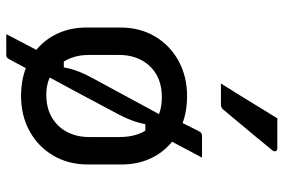

<svg xmlns="http://www.w3.org/2000/svg" viewBox="-172 -711 944 640"><g transform="rotate(90 300.0 -391.0)"><path d="M505.4 -592.4Q494.7 -572.5 484.3 -552.8Q474 -533.1 463.9 -514.2Q453.9 -495.3 443.6 -476.7L448.2 -403.6H383L395.3 -414.9Q393.3 -394.4 385.2 -369.6Q377.1 -344.8 361.6 -314.8Q327.3 -250.4 292.4 -184.8Q257.4 -119.3 222.3 -54.9Q222.3 -50.8 222.8 -45.8Q223.3 -40.7 223.3 -36.2Q215.7 -20.9 207.3 -5.6Q198.9 9.6 191.5 24.1Q184 38.6 177 51Q173.4 57.1 170.7 58.6Q167.9 60.1 162.4 60.1Q157.9 60.1 148 60.1Q138.1 60.1 127 60.1Q115.9 60.1 106.9 60.1Q97.8 60.1 93.8 60.1Q102.2 43.7 112.5 24.1Q122.8 4.4 132.9 -14.8Q142.9 -34 150.5 -48.2L168.4 -131.7H210.4L202.9 -121.7Q205.2 -137.3 209.3 -153Q213.3 -168.7 220.7 -186.8Q228.1 -204.9 238.9 -224.7Q274.4 -290.2 309.2 -354.6Q344 -419 378.2 -482Q378.2 -486.4 377.5 -491Q376.8 -495.6 376.2 -500Q386.3 -519.9 395.8 -538.9Q405.4 -558 414.1 -575.7Q419.5 -587 423.2 -589.7Q426.9 -592.4 434.9 -592.4Q441.7 -592.4 451 -592.4Q460.3 -592.4 470.6 -592.4Q480.9 -592.4 490 -592.4Q499.2 -592.4 505.4 -592.4ZM300 -542.6Q351.5 -542.6 393.3 -526.5Q435.1 -510.4 465.4 -481.1Q495.8 -451.9 512 -412Q528.3 -372.2 528.3 -324.3V-212.8Q528.3 -146.7 498.4 -96.3Q468.6 -45.8 416.9 -17.5Q365.2 10.8 300 10.8Q248.5 10.8 206.5 -5.3Q164.5 -21.4 134.4 -50.7Q104.2 -79.9 88 -119.8Q71.7 -159.6 71.7 -207.5V-319Q71.7 -385.7 101.6 -435.8Q131.4 -486 183.3 -514.3Q235.2 -542.6 300 -542.6ZM305.3 -458.5Q259.1 -458.5 227.6 -439.8Q196.2 -421.1 179.7 -389.1Q163.2 -357.1 163.2 -316.1V-214.5Q163.2 -182.1 173.4 -155.4Q183.7 -128.7 201.9 -110Q218.6 -92.7 242.4 -83Q266.3 -73.3 294.7 -73.3Q340.9 -73.3 372.7 -92.6Q404.4 -111.9 420.6 -144.2Q436.8 -176.4 436.8 -215.7V-317.3Q436.8 -352.1 427.3 -378.8Q417.8 -405.6 399.5 -423.8Q382.8 -440.5 359 -449.5Q335.1 -458.5 305.3 -458.5ZM374.3 -843.4Q403.7 -843.4 425.5 -843.4Q447.2 -843.4 474.5 -843.4Q481.7 -843.4 483.8 -837.8Q485.9 -832.2 480.9 -826.6Q457.1 -797.5 436.7 -772.8Q416.3 -748.2 395 -722.9Q373.6 -697.6 345.4 -663.4Q343.4 -660.4 338.9 -657.9Q334.4 -655.4 328.4 -655.4Q309.2 -655.4 292.4 -655.4Q275.6 -655.4 258.3 -655.4Q277.5 -685.8 296.8 -717.1Q316 -748.4 335.6 -780.2Q355.1 -812 374.3 -843.4Z"/></g></svg>

Font: Recursive Sans Linear Light
Style: Regular
Weight: 300
Version: Version 1.085